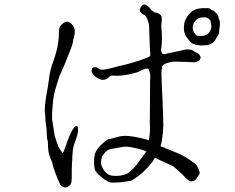

<svg xmlns="http://www.w3.org/2000/svg" viewBox="-20 -813 1040 851"><path d="M888 -737Q883 -736 882 -736H881Q862 -736 852 -727Q834 -711 834 -690Q835 -681 837 -674Q839 -672 847 -660Q850 -656 854 -655Q858 -654 867 -653Q869 -654 871 -653Q885 -654 894 -658Q903 -662 910 -674Q916 -685 916.5 -690.5Q917 -696 917 -696V-697Q917 -698 914 -717Q913 -726 899 -733Q894 -736 891 -736Q889 -737 888 -737ZM798 -716Q809 -744 825 -757V-758Q840 -770 856 -774Q877 -778 884 -777Q888 -776 893 -777Q910 -778 915 -771Q916 -769 918 -768Q920 -767 923 -767Q928 -766 937 -756Q948 -745 948 -740V-736Q948 -734 949 -733V-732Q950 -728 952 -726Q954 -723 955 -710Q955 -706 954 -697Q950 -668 950 -664Q949 -660 937 -641Q929 -627 924 -624Q907 -614 899 -613Q881 -612 881 -612Q878 -611 865 -612L849 -614Q847 -616 835 -619Q829 -621 826 -625L819 -633Q803 -652 800 -661Q795 -675 795 -684Q795 -688 795 -689V-690Q797 -714 798 -716ZM300 -101Q300 -100 299 -87.5Q298 -75 298 -56Q298 -37 298 -26.5Q298 -16 297 -8.5Q296 -1 293 4Q290 9 283 13Q274 19 267 18Q255 15 247 5Q245 2 234 -24Q230 -35 224 -50Q218 -66 215 -77Q213 -89 210 -96L203 -113Q194 -136 193 -160Q193 -182 191 -192H190Q188 -203 187 -222Q188 -239 184 -257Q182 -275 181 -284V-285Q182 -293 179 -315Q177 -342 185 -387Q194 -436 198 -469Q202 -504 216 -540Q233 -590 236 -613Q239 -638 240 -643V-644Q241 -649 241 -668Q242 -688 247 -697Q252 -705 264 -713Q284 -725 303 -700Q317 -679 308 -649Q305 -640 303 -628Q302 -615 293 -594Q258 -505 252 -494.5Q246 -484 240.5 -467Q235 -450 224 -413Q218 -390 215 -364Q210 -319 211 -285L216 -251L223 -209Q223 -208 228.5 -192.5Q234 -177 239 -162L256 -136Q259 -129 272.5 -169Q286 -209 294 -224Q302 -239 306 -244.5Q310 -250 316.5 -254.5Q323 -259 325 -246.5Q327 -234 325 -225Q323 -216 320 -205.5Q317 -195 311.5 -181.5Q306 -168 303 -150Q300 -117 300 -101ZM629 -142Q614 -149 588 -155Q556 -163 537 -163Q527 -163 496 -157Q466 -152 460 -149Q449 -143 437 -126Q432 -120 429 -107Q427 -97 428 -89Q429 -80 434 -70Q441 -56 447 -50Q459 -39 469 -36Q484 -32 508 -34Q527 -36 542 -43Q550 -46 562 -58Q577 -72 587 -85Q612 -118 629 -142ZM741 -145Q762 -137 785 -126Q802 -118 826 -101Q849 -85 851 -81Q855 -73 863 -59Q864 -57 865 -44Q865 -42 858 -32Q849 -18 845 -15Q840 -10 831 -9Q825 -8 817 -13Q803 -22 798 -30Q794 -35 773 -54Q750 -75 748 -76Q669 -112 668.5 -113Q668 -114 667 -114Q653 -91 652 -91Q633 -67 611 -47Q583 -24 564 -13Q560 -11 536 -8Q518 -5 499 -4Q474 -3 469 -4Q461 -6 444 -17Q426 -30 417 -39Q405 -50 401 -60Q398 -68 397 -89Q396 -105 399 -122Q401 -135 407 -145Q414 -157 423 -166Q458 -200 463 -196Q463 -196 509 -208Q542 -216 604 -201Q637 -192 639 -192Q640 -192 640 -192Q647 -232 644 -264Q644 -273 645 -391Q645 -422 645 -424Q645 -441 645 -455Q646 -462 646 -468Q646 -475 646 -480Q646 -485 643 -494Q639 -506 637 -508Q633 -512 613 -504Q603 -500 602.5 -499.5Q602 -499 596.5 -496Q591 -493 577.5 -489.5Q564 -486 549.5 -483Q535 -480 521 -478.5Q507 -477 498 -477Q494 -477 489.5 -477.5Q485 -478 481 -478Q474 -478 470 -476Q467 -475 465 -473Q462 -470 460 -469Q459 -467 450 -462Q444 -459 436 -459Q430 -459 421 -462.5Q412 -466 404.5 -472Q397 -478 391.5 -485Q386 -492 386 -499Q386 -504 388.5 -509.5Q391 -515 399 -515Q402 -515 404.5 -514.5Q407 -514 409 -514Q412 -514 417 -509Q419 -507 422.5 -505.5Q426 -504 431 -504Q442 -504 456 -507Q470 -510 485 -514Q501 -519 515.5 -522Q530 -525 541 -528Q548 -530 564.5 -534.5Q581 -539 597 -544.5Q613 -550 627.5 -555.5Q642 -561 644.5 -564Q647 -567 646 -577Q645 -589 644 -608L641 -693Q641 -708 633 -728Q626 -744 623 -745Q621 -745 609 -753Q608 -754 602 -760Q600 -763 600 -768Q599 -774 605 -783Q612 -793 620 -793Q625 -794 629 -790Q634 -787 639 -783Q644 -777 648 -772Q652 -767 655 -765Q657 -764 660 -762Q664 -760 665 -758Q666 -757 671 -757Q675 -757 679 -755Q684 -754 690 -748Q698 -741 697 -732Q697 -727 697 -722Q697 -718 696 -712Q695 -707 695 -703Q694 -699 695 -694Q701 -634 694 -593Q693 -586 698 -578Q701 -571 708 -573Q712 -574 714 -574Q718 -575 722 -576Q722 -576 746 -581L806 -594Q829 -594 834 -590Q844 -582 857 -576Q862 -574 864 -570Q869 -562 869 -560Q869 -548 859.5 -542.5Q850 -537 840 -537Q827 -537 814 -538Q811 -539 788 -539L754 -540Q744 -540 734 -537Q707 -532 699 -520Q697 -517 698 -516Q700 -514 698 -511Q697 -510 696 -500Q695 -484 696 -471L697 -441Q700 -375 701 -356Q704 -264 704 -258Q703 -222 697 -187Q694 -172 691 -165Q716 -155 741 -145Z"/></svg>

Font: ToneOZ-Pinyin-Tsuipita-TC
Style: Regular
Weight: 400
Designer: ÂÆ£ÂøóÂáåJeffrey Xuan(jeffreyx@gmail.com, ToneOZ.com) ÈòøÂù§(cjkFonts)
Foundry: ToneOZ
Version: Version 0.24071